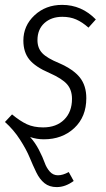

<svg xmlns="http://www.w3.org/2000/svg" viewBox="-25 -554 429 779"><path d="M228 -485.8Q183.1 -485.8 155 -460.2Q127 -434.6 127 -391.1Q127 -358.9 146.5 -338.4Q166 -317.9 214.8 -297.9Q272.9 -272.5 299.1 -239.5Q325.2 -206.5 325.2 -155.8Q325.2 -80.1 276.4 -34.4Q227.5 11.2 152.8 11.2Q124 11.2 97.2 2Q117.7 24.4 133.3 54.7Q148.9 85 156.2 106Q163.6 127 177 142.1Q190.4 157.2 210 157.2Q230 157.2 253.9 144L273.9 180.2Q240.2 205.1 205.1 205.1Q175.3 205.1 155.5 189.2Q135.7 173.3 122.1 145Q108.4 116.7 95.2 84.7Q82 52.7 56.2 12.5Q30.3 -27.8 -4.9 -59.1L23.9 -89.8Q56.2 -63 84 -50Q111.8 -37.1 149.9 -37.1Q203.6 -37.1 235.4 -68.6Q267.1 -100.1 267.1 -152.8Q267.1 -189 247.3 -211.9Q227.5 -234.9 175.8 -257.8Q118.7 -282.2 94.2 -312.3Q69.8 -342.3 69.8 -389.2Q69.8 -449.7 115 -491.9Q160.2 -534.2 227.1 -534.2Q306.2 -534.2 363.8 -475.1L334 -441.9Q308.6 -464.4 283.9 -475.1Q259.3 -485.8 228 -485.8Z"/></svg>

Font: Fira Sans Compressed Light
Style: Italic
Weight: 300
Width: 3
Italic angle: -8°
Designer: Carrois Corporate & Edenspiekermann AG
Foundry: Carrois Corporate GbR & Edenspiekermann AG
Version: Version 4.203;PS 004.203;hotconv 1.0.88;makeotf.lib2.5.64775